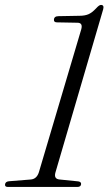

<svg xmlns="http://www.w3.org/2000/svg" viewBox="-41 -740 430 760"><path d="M184.5 -651.5Q171.5 -651.5 172.5 -662.5Q173.5 -676 191 -676L273.5 -677.5Q294.5 -677.5 308.8 -683.5Q323 -689.5 339.5 -707Q351.5 -720.5 358.5 -720.5Q372 -720.5 367.5 -703.5L178.5 -57.5Q171 -31.5 195 -29.5L269 -22Q281 -20 280 -11Q279 0 265 0H-10Q-22.5 0 -21 -10.5Q-19.5 -21 -6 -22.5L81 -29.5Q104.5 -31.5 113 -58.5L280.5 -623.5Q288 -650 265.5 -650Z"/></svg>

Font: Fraunces 144pt S050 Light
Style: Italic
Weight: 300
Italic angle: -16°
Version: Version 1.000; ttfautohint (v1.8.3)